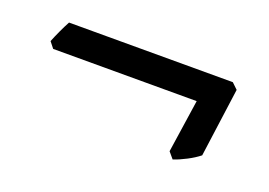

<svg xmlns="http://www.w3.org/2000/svg" viewBox="-42 -391 487 348"><g transform="rotate(20 201.0 -217.5)"><path d="M354 -158.2Q344.2 -150.4 331.1 -143.6Q317.9 -136.7 306.2 -132.8L295.9 -145L311 -247.1H34.2L24.9 -258.8Q28.8 -268.6 34.2 -280.3Q39.6 -292 44.9 -301.8H360.8L372.1 -291Z"/></g></svg>

Font: Gentium Plus Eur
Style: Italic
Weight: 400
Italic angle: -8°
Designer: J. Victor Gaultney, Annie Olsen, Iska Routamaa, Becca Hirsbrunner
Foundry: SIL International
Version: Version 5.000